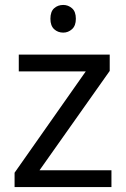

<svg xmlns="http://www.w3.org/2000/svg" viewBox="-20 -757 510 777"><path d="M431 0H39V-58L327 -468H56V-536H424V-470L140 -68H431ZM236 -737Q256 -737 271.5 -723.5Q287 -710 287 -681Q287 -653 271.5 -639Q256 -625 236 -625Q214 -625 199 -639Q184 -653 184 -681Q184 -710 199 -723.5Q214 -737 236 -737Z"/></svg>

Font: Noto Sans Shavian
Style: Regular
Weight: 400
Designer: Monotype Design Team
Foundry: Monotype Imaging Inc.
Version: Version 2.001; ttfautohint (v1.8.4.7-5d5b)